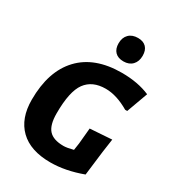

<svg xmlns="http://www.w3.org/2000/svg" viewBox="-209 -996 1018 1124"><g transform="rotate(30 300.0 -434.0)"><path d="M390 -878Q426 -878 445.5 -858Q465 -838 465 -801Q465 -762 443 -739Q421 -716 383 -716Q346 -716 326 -736.5Q306 -757 306 -794Q306 -833 328.5 -855.5Q351 -878 390 -878ZM410 -654Q519 -654 600 -619L548 -476H534Q449 -526 375 -526Q285 -526 241 -466Q197 -406 197 -258Q197 -179 227.5 -145.5Q258 -112 327 -112Q350 -112 392 -123L399 -170L409 -277L556 -287L543 -196L523 -32Q410 10 308 10Q173 10 102 -59Q31 -128 31 -254Q31 -446 129 -550Q227 -654 410 -654Z"/></g></svg>

Font: Alegreya Sans ExtraBold
Style: Italic
Weight: 800
Italic angle: -7°
Designer: Juan Pablo del Peral
Foundry: Huerta Tipografica
Version: Version 2.007